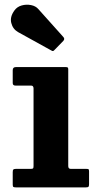

<svg xmlns="http://www.w3.org/2000/svg" viewBox="-20 -810 422 830"><path d="M114.5 -440H47Q35 -440 35 -451V-506.5Q35 -520 48.5 -520H264Q270.5 -520 272.8 -518.2Q275 -516.5 275 -510V-92.5Q275 -80 285.5 -80H352Q360 -80 362.5 -78.5Q365 -77 365 -69V-14Q365 -5 362.5 -2.5Q360 0 351 0H49Q40.5 0 37.8 -2Q35 -4 35 -12.5V-65.5Q35 -75 38 -77.5Q41 -80 50 -80H113Q121 -80 123 -82.2Q125 -84.5 125 -92.5V-427.5Q125 -440 114.5 -440ZM201.5 -592 58.5 -671Q35.5 -684 28.8 -710.5Q22 -737 42.5 -765Q54 -781 74 -786.5Q94 -792 114.2 -788Q134.5 -784 146 -770.5L253 -651Q262 -642 253.5 -633L216.5 -595Q212.5 -590.5 209.8 -589.5Q207 -588.5 201.5 -592Z"/></svg>

Font: Besley
Style: Bold
Weight: 700
Designer: Owen Earl
Foundry: indestructible type*
Version: Version 2.001; ttfautohint (v1.8.3)